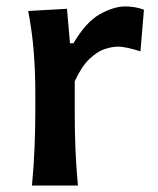

<svg xmlns="http://www.w3.org/2000/svg" viewBox="-20 -572 486 592"><path d="M78.6 0Q84 -58.6 86.4 -113.5Q88.9 -168.5 88.9 -235.4V-289.1Q88.9 -349.6 84 -412.4Q79.1 -475.1 66.9 -538.1L186.5 -544.9L195.8 -438.5H206.5Q245.1 -504.4 288.1 -528.3Q331.1 -552.2 365.7 -552.2Q379.4 -552.2 394.8 -549.8Q410.2 -547.4 423.8 -542L413.1 -413.6Q395.5 -419.4 376.5 -423.8Q357.4 -428.2 343.3 -428.2Q325.7 -428.2 302.7 -420.7Q279.8 -413.1 255.6 -390.1Q231.4 -367.2 210.4 -321.3V-229.5Q210.4 -167 212.6 -112.8Q214.8 -58.6 220.2 0Z"/></svg>

Font: Pinar-DS1-FD SemiBold
Style: Regular
Weight: 600
Designer: Amin Abedi
Version: Version 3.000